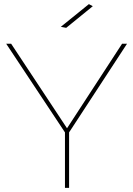

<svg xmlns="http://www.w3.org/2000/svg" viewBox="-20 -911 646 931"><path d="M430 -881 301 -776 275 -781 411 -891ZM596 -699 315 -269V0H295V-269L10 -699H34L305 -289L572 -699Z"/></svg>

Font: Montserrat arm Thin
Style: Regular
Weight: 250
Designer: Julieta Ulanovsky
Foundry: Julieta Ulanovsky
Version: Version 6.000;PS 006.000;hotconv 1.0.88;makeotf.lib2.5.64775